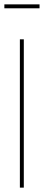

<svg xmlns="http://www.w3.org/2000/svg" viewBox="-20 -859 201 879"><path d="M89 0V-679H71V0ZM161 -821V-839H0V-821Z"/></svg>

Font: Rawengulk
Style: Light
Weight: 300
Version: Version 0.9